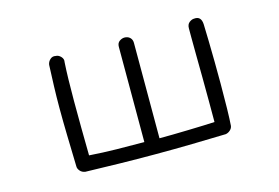

<svg xmlns="http://www.w3.org/2000/svg" viewBox="-72 -589 1143 787"><g transform="rotate(-15 500.0 -196.0)"><path d="M205 47Q191 45 183 35.5Q175 26 175 17Q173 -56 171.5 -117Q170 -178 170 -233Q170 -280 171.5 -324.5Q173 -369 175 -415Q177 -428 187 -437Q197 -446 210 -443Q222 -443 232 -432.5Q242 -422 239 -409Q237 -378 236 -336Q235 -294 235 -246Q235 -192 235.5 -132.5Q236 -73 237 -14Q293 -10 352.5 -9Q412 -8 470 -8V-412Q470 -428 480.5 -435.5Q491 -443 502 -443Q516 -443 525 -434.5Q534 -426 534 -412V-7Q557 -7 590 -7.5Q623 -8 658 -9Q693 -10 723 -11Q753 -12 769 -13Q769 -52 769 -101.5Q769 -151 768.5 -202Q768 -253 767.5 -298Q767 -343 767 -373.5Q767 -404 767 -411Q767 -428 777.5 -436Q788 -444 798 -444Q828 -447 830 -412Q831 -382 832 -340Q833 -298 833.5 -251Q834 -204 834 -158Q834 -101 833 -53.5Q832 -6 830 19Q829 29 820.5 37Q812 45 801 47Q734 49 657.5 50.5Q581 52 503 52Q424 52 348 50.5Q272 49 205 47Z"/></g></svg>

Font: Hachi Maru Pop
Style: Regular
Weight: 400
Designer: Nontynet
Foundry: Nontynet
Version: Version 1.300